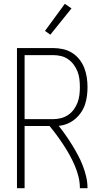

<svg xmlns="http://www.w3.org/2000/svg" viewBox="-20 -987 540 1007"><path d="M69 0V-735H258Q284 -735 309.5 -729.5Q335 -724 357 -710.5Q379 -697 395.5 -676.5Q412 -656 421.5 -632Q431 -608 435 -582Q439 -556 439 -530Q439 -507 436 -483.5Q433 -460 425.5 -438Q418 -416 404.5 -396.5Q391 -377 373 -362Q355 -347 333 -338Q311 -329 288 -327Q307 -303 324.5 -278Q342 -253 358 -227Q374 -201 388.5 -174Q403 -147 414 -118.5Q425 -90 432 -60.5Q439 -31 439 0H399Q399 -31 391.5 -61Q384 -91 372 -119Q360 -147 345 -174Q330 -201 313 -227Q296 -253 278 -277.5Q260 -302 240 -326H109V0ZM109 -362H258Q278 -362 298.5 -367Q319 -372 336.5 -383.5Q354 -395 366.5 -412Q379 -429 386.5 -448.5Q394 -468 396.5 -489Q399 -510 399 -530Q399 -551 396.5 -572Q394 -593 386.5 -612Q379 -631 366.5 -648Q354 -665 336.5 -677Q319 -689 298.5 -693.5Q278 -698 258 -698H109ZM244 -805 216 -825 320 -967 355 -943Z"/></svg>

Font: Iosevka Curly Extralight
Style: Regular
Weight: 200
Monospace: yes
Designer: Belleve Invis
Foundry: Belleve Invis
Version: Version 22.1.2; ttfautohint (v1.8.4)